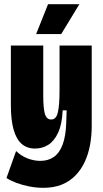

<svg xmlns="http://www.w3.org/2000/svg" viewBox="-20 -746 493 919"><path d="M188 153Q154 153 120.5 146.5Q87 140 59 129.5Q31 119 11 106L57 -23Q82 1 112.5 12.5Q143 24 173 24Q211 24 238 5Q265 -14 280 -54.5Q295 -95 297 -158L299 -218H280Q277 -151 258 -110.5Q239 -70 210.5 -52.5Q182 -35 148 -35Q109 -35 83.5 -57.5Q58 -80 45 -126Q32 -172 32 -244V-528H187V-289Q187 -227 195 -200.5Q203 -174 225 -174Q237 -174 245 -182.5Q253 -191 257 -208.5Q261 -226 263 -252Q265 -278 265 -314V-528H419V-143Q419 -96 411 -52.5Q403 -9 386 28Q369 65 341.5 93.5Q314 122 276 137.5Q238 153 188 153ZM273 -583H153L210 -726H360Z"/></svg>

Font: Bricolage Grotesque 48pt Condensed ExtraBold
Style: Regular
Weight: 800
Width: 3
Designer: Mathieu Triay
Foundry: Atelier Triay
Version: Version 1.001;gftools[0.9.33.dev8+g029e19f]